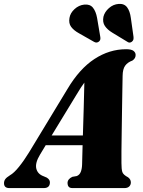

<svg xmlns="http://www.w3.org/2000/svg" viewBox="-66 -961 732 981"><path d="M138.5 -171Q112.5 -128 119.5 -99.5Q126.5 -71 158 -60L173 -53.5Q189 -43.5 189 -29.5Q189 0 157.5 0H-18Q-45.5 0 -45.5 -25Q-45.5 -36 -39.5 -45Q-33.5 -54 -15 -65.5Q5.5 -77 31.2 -109Q57 -141 83 -183.5L278.5 -506Q340 -609.5 416.5 -659.5Q493 -709.5 578.5 -709.5Q605.5 -709.5 616.2 -701Q627 -692.5 627 -680Q627 -662.5 610.5 -651.5Q586.5 -643 573.8 -625.8Q561 -608.5 560.5 -574Q560 -551 559.2 -504.2Q558.5 -457.5 557.5 -400Q556.5 -342.5 555.8 -286.2Q555 -230 554.5 -187Q554 -144 554.5 -128Q554.5 -96.5 559 -82.2Q563.5 -68 588.5 -55Q602.5 -44.5 602.5 -29Q602.5 -16 594 -8Q585.5 0 570 0H305Q290 0 284.5 -7.5Q279 -15 279 -25.5Q279 -46 303.5 -57.5L326 -61.5Q340.5 -67 346.8 -83Q353 -99 353.5 -122Q354 -137.5 354.5 -162.5Q355 -187.5 356 -219H167.5ZM323.5 -475 198 -269H357.5Q359.5 -337 361.8 -411.2Q364 -485.5 365 -539Q357 -528.5 346.8 -512.8Q336.5 -497 323.5 -475ZM602.5 -869.5 616 -774Q617 -766.5 615.8 -760Q614.5 -753.5 608 -748Q596 -738.5 583 -748.5L508 -794Q482.5 -809.5 469.8 -828.5Q457 -847.5 462.5 -875.5Q468.5 -900 490.5 -919.5Q512.5 -939 540.5 -941Q569 -943 583.5 -923.5Q598 -904 602.5 -869.5ZM430 -869.5 446 -775Q447.5 -767.5 446.8 -761Q446 -754.5 440 -749Q428 -739 414 -747.5L337.5 -791Q311 -805.5 297.5 -823.8Q284 -842 289 -869.5Q293 -894.5 314.8 -914.5Q336.5 -934.5 364.5 -937.5Q393.5 -940.5 408.8 -921.8Q424 -903 430 -869.5Z"/></svg>

Font: Fraunces 144pt Soft Black
Style: Italic
Weight: 900
Italic angle: -16°
Version: Version 1.000;[b76b70a41]